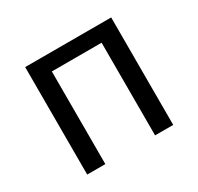

<svg xmlns="http://www.w3.org/2000/svg" viewBox="-112 -619 777 752"><g transform="rotate(-30 276.5 -243.0)"><path d="M82 0V-486H471V0H389V-419H164V0Z"/></g></svg>

Font: Source Sans 3
Style: Regular
Weight: 400
Designer: Paul D. Hunt
Foundry: Adobe
Version: Version 3.046;hotconv 1.0.118;makeotfexe 2.5.65603